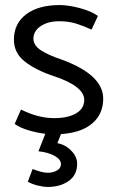

<svg xmlns="http://www.w3.org/2000/svg" viewBox="-20 -518 460 759"><path d="M221 12 207 48Q239 54 262 78Q285 102 285 129Q285 174 251.5 197.5Q218 221 169 221Q151 221 127.5 215Q104 209 90 200L109 150Q121 155 138 160Q155 165 169 165Q189 165 205 156Q221 147 221 131Q221 112 195.5 98Q170 84 132 80L159 11Q126 7 92.5 -3Q59 -13 38 -28L63 -85Q131 -51 194 -51Q249 -51 281 -70Q313 -89 313 -123Q313 -177 193 -217Q123 -240 79 -274Q35 -308 35 -361Q35 -425 83.5 -461.5Q132 -498 216 -498Q250 -498 295.5 -486Q341 -474 367 -455L342 -401Q309 -416 280 -425Q251 -434 214 -434Q169 -434 140.5 -414.5Q112 -395 112 -364Q113 -338 142 -319Q171 -300 225 -282Q388 -222 388 -128Q388 -67 344.5 -30Q301 7 221 12Z"/></svg>

Font: Catamaran
Style: Regular
Weight: 400
Designer: Pria Ravichandran
Version: Version 1.000;PS 001.000;hotconv 1.0.70;makeotf.lib2.5.58329